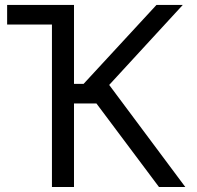

<svg xmlns="http://www.w3.org/2000/svg" viewBox="-20 -747 786 767"><path d="M720.2 0H615.1L365.1 -333.8H275.6V0H187.5V-649.1H8.5V-727.3H275.6V-411.9H313.9L605.1 -727.3H710.2L416.2 -407.7Z"/></svg>

Font: Linik Sans
Style: Regular
Weight: 400
Designer: Rasmus Andersson (font), Marc Monis (original base), Kil Hyung-jin (Pretendard portions), Cristiano Sobral (main changes
Foundry: rsms
Version: Version 3.018;May 31, 2022;FontCreator 14.0.0.2814 64-bit; t